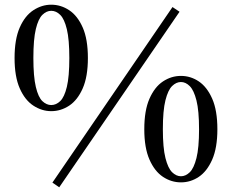

<svg xmlns="http://www.w3.org/2000/svg" viewBox="-20 -766 988 817"><path d="M198 -293Q158 -293 122 -316.5Q86 -340 64 -390Q42 -440 42 -519Q42 -599 64 -649Q86 -699 122 -722.5Q158 -746 198 -746Q239 -746 274.5 -722.5Q310 -699 332 -649Q354 -599 354 -519Q354 -440 332 -390Q310 -340 274.5 -316.5Q239 -293 198 -293ZM198 -319Q219 -319 236.5 -336Q254 -353 264.5 -396.5Q275 -440 275 -519Q275 -598 264.5 -641.5Q254 -685 236.5 -702.5Q219 -720 198 -720Q178 -720 160.5 -703Q143 -686 132.5 -642.5Q122 -599 122 -519Q122 -440 132.5 -396Q143 -352 160.5 -335.5Q178 -319 198 -319ZM750 10Q709 10 673.5 -13.5Q638 -37 616 -87Q594 -137 594 -216Q594 -296 616 -346Q638 -396 673.5 -419.5Q709 -443 750 -443Q791 -443 826 -419.5Q861 -396 883 -346Q905 -296 905 -216Q905 -137 883 -87Q861 -37 826 -13.5Q791 10 750 10ZM750 -16Q770 -16 787.5 -33Q805 -50 816 -93.5Q827 -137 827 -216Q827 -295 816 -338.5Q805 -382 787.5 -399.5Q770 -417 750 -417Q730 -417 712.5 -400Q695 -383 684 -339.5Q673 -296 673 -216Q673 -137 684 -93.5Q695 -50 712.5 -33Q730 -16 750 -16ZM232 31 203 11 714 -736 744 -716Z"/></svg>

Font: Noto Serif KR SemiBold
Style: Regular
Weight: 600
Designer: Ryoko NISHIZUKA 西塚涼子 (kana & ideographs); Frank Grießhammer (Latin, Greek & Cyrillic); Wenlong ZHANG 张文龙 (bopomofo); San
Foundry: Adobe
Version: Version 2.003-H1;hotconv 1.1.1;makeotfexe 2.6.0